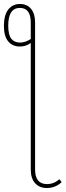

<svg xmlns="http://www.w3.org/2000/svg" viewBox="-55 -757 333 974"><path d="M246.1 151.9 257.8 167Q226.1 196.8 182.1 196.8Q146 196.8 123.5 172.9Q101.1 148.9 101.1 102.1V-539.1Q76.7 -521 45.9 -521Q8.8 -521 -13.2 -546.9Q-35.2 -572.8 -35.2 -626Q-35.2 -680.2 -13.2 -708.5Q8.8 -736.8 45.9 -736.8Q82.5 -736.8 102.8 -711.9Q123 -687 123 -643.1V103Q123 176.8 183.1 176.8Q219.2 176.8 246.1 151.9ZM46.9 -541Q73.2 -541 101.1 -559.1V-642.1Q101.1 -716.8 45.9 -716.8Q-13.2 -716.8 -13.2 -627Q-13.2 -579.6 2.4 -560.3Q18.1 -541 46.9 -541Z"/></svg>

Font: Fira Sans Compressed Thin
Style: Regular
Weight: 100
Width: 1
Designer: Carrois Corporate & Edenspiekermann AG
Foundry: Carrois Corporate GbR & Edenspiekermann AG
Version: Version 4.203;PS 004.203;hotconv 1.0.88;makeotf.lib2.5.64775